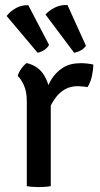

<svg xmlns="http://www.w3.org/2000/svg" viewBox="-20 -757 406 781"><path d="M359.5 -494.5Q359.5 -474.5 354 -448.2Q348.5 -422 336 -402.5Q326.5 -404.5 316.5 -405.2Q306.5 -406 296.5 -406.5Q267 -406.5 245.2 -394.2Q223.5 -382 208.5 -362.5Q193.5 -343 183.2 -320.5Q173 -298 166.5 -277L152 -295.5Q153 -330 161.5 -366Q170 -402 188.2 -432.5Q206.5 -463 235.8 -481.5Q265 -500 308 -500Q320.5 -500 333 -498.8Q345.5 -497.5 359.5 -494.5ZM52 -448Q55.5 -461.5 66.2 -477Q77 -492.5 88.5 -500.5Q136.5 -489 159.8 -450.2Q183 -411.5 186.5 -353.5V0Q166 4 138 4Q109.5 4 89 0V-345Q89 -384.5 77.2 -410.2Q65.5 -436 52 -448ZM95 -736 179.5 -574.5Q173 -562 159.8 -553.5Q146.5 -545 133 -542.5L7 -692Q21 -710.5 43.8 -723.5Q66.5 -736.5 95 -736ZM254.5 -736.5 329.5 -571Q322.5 -559.5 308.8 -552Q295 -544.5 281.5 -542.5L165 -698Q180 -714.5 203.2 -726.2Q226.5 -738 254.5 -736.5Z"/></svg>

Font: Signika Negative Light
Style: Regular
Weight: 400
Version: Version 2.001